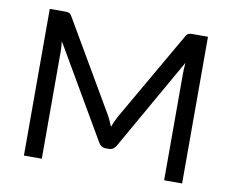

<svg xmlns="http://www.w3.org/2000/svg" viewBox="-72 -735 1000 827"><g transform="rotate(10 427.5 -321.0)"><path d="M81.5 0ZM407.7 -233.9Q414.1 -222.7 419.2 -210.9Q424.3 -199.2 429.2 -187Q434.1 -199.7 439.2 -211.4Q444.3 -223.1 450.2 -233.9L676.8 -627Q682.6 -637.2 689.5 -639.4Q696.3 -641.6 708 -641.6H773.4V0H694.8V-468.3Q694.8 -478 695.6 -490Q696.3 -502 697.3 -514.2L468.3 -111.8Q457 -91.8 436 -91.8H423.3Q402.3 -91.8 391.1 -111.8L156.7 -513.7Q159.7 -489.3 159.7 -468.3V0H81.5V-641.6H147Q158.7 -641.6 165.3 -639.4Q171.9 -637.2 178.2 -626.5L407.7 -233.9Z"/></g></svg>

Font: Carlito
Style: Regular
Weight: 400
Designer: Lukasz Dziedzic
Foundry: tyPoland Lukasz Dziedzic
Version: Version 1.103; Beta1; all basic design good, some composites